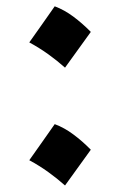

<svg xmlns="http://www.w3.org/2000/svg" viewBox="-20 -659 375 600"><path d="M151 -639.3Q181.1 -628 209.2 -607.1Q237.4 -586.1 263.8 -559.3Q223.5 -502.9 183.2 -447.6Q158.5 -469.6 130.8 -489.5Q103.2 -509.3 71.5 -526.5Q91.9 -555.5 111.8 -583.4Q131.6 -611.4 151 -639.3ZM151 -271.1Q181.1 -259.9 209.2 -238.9Q237.4 -218 263.8 -191.1Q223.5 -134.7 183.2 -79.4Q158.5 -101.4 130.8 -121.3Q103.2 -141.2 71.5 -158.3Q91.9 -187.4 111.8 -215.3Q131.6 -243.2 151 -271.1Z"/></svg>

Font: Pinar-DS2-FD Bold
Style: Regular
Weight: 700
Designer: Amin Abedi
Version: Version 3.000